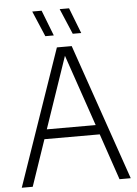

<svg xmlns="http://www.w3.org/2000/svg" viewBox="-62 -992 741 1039"><g transform="rotate(-5 309.0 -472.5)"><path d="M13.5 0 269 -740H349.5L605.5 0H544.5L459 -251H158.5L73 0ZM176 -303H441.5L308.5 -691ZM361 -806 302 -945H353L407 -806ZM212 -806 153 -945H204L258 -806Z"/></g></svg>

Font: Encode Sans SemiCondensed SemiCondensed Light
Style: Regular
Weight: 300
Width: 4
Designer: Multiple Designers
Foundry: Impallari Type
Version: Version 3.000; ttfautohint (v1.8.3) -l 8 -r 50 -G 200 -x 14 